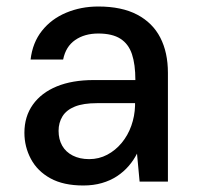

<svg xmlns="http://www.w3.org/2000/svg" viewBox="-20 -558 605 590"><path d="M236 12Q175 12 135 -10Q95 -32 75 -69.5Q55 -107 55 -150Q55 -200 81 -236.5Q107 -273 154.5 -292.5Q202 -312 268 -312H396Q396 -360 385.5 -391.5Q375 -423 350 -439Q325 -455 282 -455Q240 -455 211 -435Q182 -415 174 -375H74Q80 -427 109 -463.5Q138 -500 183.5 -519Q229 -538 282 -538Q354 -538 401.5 -513Q449 -488 472.5 -442.5Q496 -397 496 -334V0H409L401 -86Q391 -66 375.5 -48Q360 -30 339.5 -16.5Q319 -3 293 4.5Q267 12 236 12ZM254 -69Q284 -69 309.5 -82.5Q335 -96 354 -119Q373 -142 383.5 -171.5Q394 -201 395 -233V-241H278Q236 -241 210 -230.5Q184 -220 172 -200.5Q160 -181 160 -156Q160 -130 171 -110.5Q182 -91 203.5 -80Q225 -69 254 -69Z"/></svg>

Font: DM Sans 9pt Medium
Style: Regular
Weight: 500
Version: Version 4.004;gftools[0.9.30]